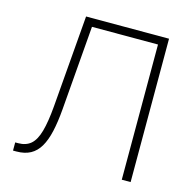

<svg xmlns="http://www.w3.org/2000/svg" viewBox="-106 -834 941 941"><g transform="rotate(15 364.0 -364.0)"><path d="M41 0V-41.5H55.7Q95.2 -41.5 119.9 -62.7Q144.5 -84 158.2 -132.3Q171.9 -180.7 178.7 -261.2L216.8 -727.5H637.7V0H592.8V-686H257.8L223.1 -257.8Q217.8 -192.9 206.8 -144.3Q195.8 -95.7 177 -63.7Q158.2 -31.7 129.2 -15.9Q100.1 0 58.1 0Z"/></g></svg>

Font: Inter 24pt ExtraLight
Style: Regular
Weight: 250
Designer: Rasmus Andersson
Foundry: rsms
Version: Version 4.001;git-66647c0bb